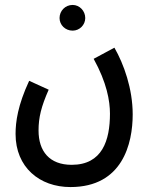

<svg xmlns="http://www.w3.org/2000/svg" viewBox="-20 -527 611 777"><path d="M274 -403C302 -403 325 -426 325 -454C325 -483 302 -507 274 -507C244 -507 221 -483 221 -454C221 -426 244 -403 274 -403ZM43 15C43 150 140 230 265 230C476 230 517 54 517 -64C517 -168 481 -268 443 -334L359 -289C412 -193 425 -119 425 -67C425 41 394 140 270 140C180 140 136 85 136 1C136 -52 147 -96 177 -164L98 -200C52 -101 43 -34 43 15Z"/></svg>

Font: Noto Sans Arabic ExtCond Med
Style: Regular
Weight: 500
Width: 2
Designer: Monotype Design Team, Nadine Chahine, Nizar Qandah and Khaled Hosny
Foundry: Monotype Imaging Inc.
Version: Version 2.012